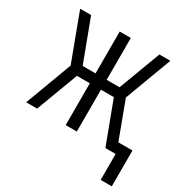

<svg xmlns="http://www.w3.org/2000/svg" viewBox="-156 -662 914 942"><g transform="rotate(30 301.0 -191.5)"><path d="M539 147V0H481L392 -237H319V0H256V-237H183L94 0H32L131 -265L32 -530H94L183 -293H256V-530H319V-293H392L481 -530H543L444 -265L522 -56H602V147Z"/></g></svg>

Font: Jozsika Light
Style: Regular
Weight: 300
Monospace: yes
Designer: Belleve Invis
Foundry: Belleve Invis
Version: 2.1.0